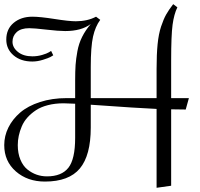

<svg xmlns="http://www.w3.org/2000/svg" viewBox="-33 -870 959 920"><path d="M787.1 20 717.3 29.8V-348.1Q633.8 -351.6 401.9 -368.2V-258.8Q401.9 -125.5 349.6 -62.7Q297.4 0 182.1 0Q98.6 0 43 -48.6Q-12.7 -97.2 -12.7 -174.8Q-12.7 -218.8 7.1 -258.8Q26.9 -298.8 63.7 -330.6Q100.6 -362.3 158.4 -381.1Q216.3 -399.9 287.1 -399.9H327.1V-481.9Q327.1 -528.8 329.1 -558.3Q331.1 -587.9 337.9 -624.8Q344.7 -661.6 360.6 -693.4Q376.5 -725.1 401.9 -754.9Q356.9 -721.2 279.3 -721.2Q248 -721.2 189.5 -728Q130.9 -734.9 106.9 -734.9Q67.9 -734.9 47.4 -716.6Q26.9 -698.2 26.9 -669.9Q26.9 -642.1 53 -621.1Q79.1 -600.1 122.1 -600.1Q146.5 -600.1 168.9 -606.7Q191.4 -613.3 201.7 -619.6L211.9 -626L222.2 -605Q217.3 -601.6 208.3 -596.7Q199.2 -591.8 172.9 -583.5Q146.5 -575.2 122.1 -575.2Q66.4 -575.2 31.7 -605Q-2.9 -634.8 -2.9 -680.2Q-2.9 -731 32.5 -760.5Q67.9 -790 122.1 -790Q158.7 -790 228 -779.1Q297.4 -768.1 330.1 -768.1Q385.7 -768.1 427.2 -790L447.3 -774.9Q423.8 -743.2 412.8 -694.6Q401.9 -646 401.9 -549.8V-399.9H717.3V-540Q717.3 -609.4 722.2 -658.4Q727.1 -707.5 738.8 -742.7Q750.5 -777.8 762.9 -800Q775.4 -822.3 796.9 -850.1L816.9 -835Q800.8 -802.2 793.9 -751.2Q787.1 -700.2 787.1 -580.1V-399.9H872.1L856.9 -345.2Q810.1 -345.2 787.1 -346.2ZM191.9 -24.9Q262.2 -24.9 294.7 -66.2Q327.1 -107.4 327.1 -209V-373Q287.1 -375 272 -375Q231 -375 196.8 -366.2Q162.6 -357.4 139.2 -341.8Q115.7 -326.2 98.4 -306.9Q81.1 -287.6 71.3 -264.4Q61.5 -241.2 56.9 -219.2Q52.2 -197.3 52.2 -174.8Q52.2 -135.3 64.7 -105.2Q77.1 -75.2 97.9 -58.3Q118.7 -41.5 142.3 -33.2Q166 -24.9 191.9 -24.9Z"/></svg>

Font: Rochester
Style: Regular
Weight: 400
Designer: Gillian Fisher
Foundry: Font Diner, Inc DBA Sideshow
Version: Version 1.005